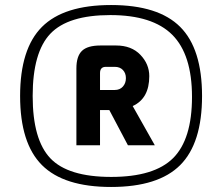

<svg xmlns="http://www.w3.org/2000/svg" viewBox="-20 -738 884 764"><path d="M697 -631Q784 -544 784 -356Q784 -168 697 -81Q610 6 422 6Q234 6 147 -81Q60 -168 60 -356Q60 -544 147 -631Q234 -718 422 -718Q610 -718 697 -631ZM422.5 -34Q594 -34 669 -109Q744 -184 744 -352.5Q744 -521 665.5 -599.5Q587 -678 419 -678Q251 -678 180.5 -604Q110 -530 110 -356Q110 -182 180.5 -108Q251 -34 422.5 -34ZM596 -160H489L415 -300H378V-160H284V-466Q284 -514 306 -535.5Q328 -557 380 -557H442Q503 -557 538.5 -520Q574 -483 574 -435Q574 -346 508 -316Q561 -223 596 -160ZM437 -472H401Q378 -472 378 -447V-380H437Q457 -380 469 -393.5Q481 -407 481 -427Q481 -447 469 -459.5Q457 -472 437 -472Z"/></svg>

Font: Viga
Style: Regular
Weight: 400
Designer: Oscar Yáñez
Foundry: Fontstage
Version: Version 1.001